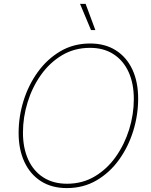

<svg xmlns="http://www.w3.org/2000/svg" viewBox="-20 -962 780 992"><path d="M325.2 9.8Q247.6 9.8 191.9 -25.6Q136.2 -61 106.2 -125.2Q76.2 -189.5 76.2 -275.4Q76.2 -359.9 101.8 -441.9Q127.4 -523.9 175.8 -590.6Q224.1 -657.2 292.2 -697.3Q360.4 -737.3 445.8 -737.3Q522.9 -737.3 578.6 -701.9Q634.3 -666.5 664.1 -602.5Q693.8 -538.6 693.8 -452.1Q693.8 -368.2 668.5 -285.9Q643.1 -203.6 595.2 -137Q547.4 -70.3 479.2 -30.3Q411.1 9.8 325.2 9.8ZM326.2 -12.7Q406.2 -12.7 470 -50.8Q533.7 -88.9 578.6 -152.6Q623.5 -216.3 647.5 -293.7Q671.4 -371.1 671.4 -450.2Q671.4 -530.8 644.3 -590.1Q617.2 -649.4 566.4 -682.1Q515.6 -714.8 445.3 -714.8Q364.7 -714.8 300.8 -676.8Q236.8 -638.7 191.7 -575Q146.5 -511.2 122.6 -433.6Q98.6 -356 98.6 -276.9Q98.6 -197.3 125.7 -137.7Q152.8 -78.1 203.9 -45.4Q254.9 -12.7 326.2 -12.7ZM450.2 -806.6 393.6 -941.9H422.4L472.7 -806.6Z"/></svg>

Font: Inter 16pt Thin
Style: Italic
Weight: 250
Italic angle: -9.3988°
Version: Version 4.001;git-66647c0bb